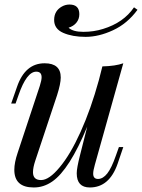

<svg xmlns="http://www.w3.org/2000/svg" viewBox="-20 -804 620 838"><path d="M372.1 14.2Q314.9 14.2 314.9 -47.9Q314.9 -70.3 329.1 -126L360.8 -251.5Q283.2 -63.5 208 -11.7Q169.9 14.6 127 14.2Q42.5 14.2 42.5 -63Q42.5 -94.2 57.1 -137.2L153.8 -429.2Q161.6 -453.6 161.6 -466.8Q161.6 -491.2 138.2 -491.2Q96.2 -491.2 61 -389.2L47.9 -352.1H28.8L54.2 -424.8Q89.4 -527.8 174.8 -527.8Q245.1 -527.8 245.1 -465.8Q245.1 -438.5 229 -388.2L133.8 -102.1Q124 -72.8 124 -52.2Q124 -18.1 159.2 -18.1Q194.3 -18.1 240.2 -73.7Q287.1 -129.4 332 -229Q377 -328.6 411.6 -454.6L426.8 -514.2Q483.9 -515.6 518.1 -527.8L394 -85Q386.7 -59.6 386.7 -45.9Q386.7 -22.9 408.2 -22.9Q429.7 -23.4 448.2 -46.9Q466.8 -70.3 485.8 -125L499 -162.1H518.1L493.2 -88.9Q457 14.2 372.1 14.2ZM429.7 -677.7Q519.5 -705.1 564.9 -772L580.1 -761.2Q535.6 -700.7 473.1 -671.9Q411.1 -643.1 353.5 -643.1Q295.9 -643.1 255.9 -660.6Q215.8 -678.2 216.3 -717.8Q216.8 -756.8 250 -775.4Q265.6 -784.2 283.2 -784.2Q326.2 -784.2 326.2 -742.2Q326.2 -720.7 313.5 -705.1Q300.8 -689.5 279.3 -683.1Q298.3 -665 343.8 -665Q389.2 -665 429.7 -677.7Z"/></svg>

Font: PlayfairDisplay-Italic
Style: Italic
Weight: 400
Italic angle: -14°
Designer: Claus Eggers Sørensen
Foundry: Claus Eggers Sørensen
Version: Version 1.002;PS 001.002;hotconv 1.0.70;makeotf.lib2.5.58329